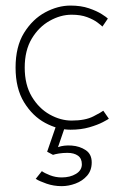

<svg xmlns="http://www.w3.org/2000/svg" viewBox="-20 -442 446 672"><path d="M230.5 -20Q278.5 -20 307 -34.8Q335.5 -49.5 341.5 -54.5L361 -26.5Q358 -24 340 -14.5Q322 -5 292.8 3.5Q263.5 12 226.5 12Q182.5 12 138.2 -11.8Q94 -35.5 64.2 -84Q34.5 -132.5 34.5 -205.5Q34.5 -279 64.2 -327Q94 -375 138.2 -398.8Q182.5 -422.5 226.5 -422.5Q263.5 -422.5 291.2 -413Q319 -403.5 336.2 -392.5Q353.5 -381.5 357.5 -377L338.5 -349Q334 -353.5 320.8 -363.5Q307.5 -373.5 285 -382Q262.5 -390.5 230.5 -390.5Q192 -390.5 154 -369.2Q116 -348 91.2 -306.8Q66.5 -265.5 66.5 -205.5Q66.5 -145.5 91.2 -104Q116 -62.5 154 -41.2Q192 -20 230.5 -20ZM196 209.5Q168 209.5 142.8 200.8Q117.5 192 105 184L126.5 157Q136 164 155.2 171.5Q174.5 179 196 179Q225.5 179 246 166.5Q266.5 154 266.5 133Q266.5 112.5 252.8 102.8Q239 93 216 93Q200.5 93 186.5 95.2Q172.5 97.5 165.5 100L145 89L183 -21L210.5 -7L183 73Q203.5 65.5 231.2 67.5Q259 69.5 280 83.5Q301 97.5 301 126.5Q301 154.5 284.8 173Q268.5 191.5 244.2 200.5Q220 209.5 196 209.5Z"/></svg>

Font: League Spartan Thin Thin
Style: Regular
Weight: 250
Version: Version 2.002